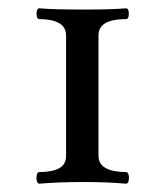

<svg xmlns="http://www.w3.org/2000/svg" viewBox="-20 -438 387 462"><path d="M75 4Q70 4 68.5 -3Q67 -10 68.5 -17Q70 -24 75 -24Q105 -24 122 -33Q139 -42 139 -63V-352Q139 -373 122 -382.5Q105 -392 75 -392Q68 -392 68 -405Q68 -418 75 -418Q108 -415 183 -415Q250 -415 283 -418Q290 -418 290 -405Q290 -392 283 -392Q217 -392 217 -353V-63Q217 -43 234.5 -33.5Q252 -24 283 -24Q288 -24 289.5 -17Q291 -10 289.5 -3Q288 4 283 4Q261 2 236 1Q211 0 183 0Q150 0 123.5 1Q97 2 75 4Z"/></svg>

Font: Junicode SmExp
Style: Regular
Weight: 400
Width: 6
Designer: Peter S. Baker
Version: Version 2.205; ttfautohint (v1.8.4)